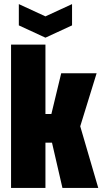

<svg xmlns="http://www.w3.org/2000/svg" viewBox="-20 -918 514 938"><path d="M34 0V-700H202V-361H231L279 -560H452L372 -301L460 0H285L234 -221H202V0ZM332 -898V-794L202 -734L72 -794V-898L202 -838Z"/></svg>

Font: Tektur Condensed
Style: Bold
Weight: 700
Width: 3
Designer: Adam Jagosz
Foundry: Adam Jagosz
Version: Version 1.005;gftools[0.9.30]